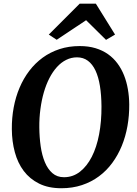

<svg xmlns="http://www.w3.org/2000/svg" viewBox="-20 -1000 736 1030"><path d="M309.1 9.8Q239.7 9.8 189.7 -15.1Q139.6 -40 107.4 -82.8Q75.2 -125.5 59.6 -183.3Q43.9 -241.2 43.5 -307.1Q43 -367.2 53.5 -423.6Q64 -480 85 -529.5Q106 -579.1 137.2 -620.1Q168.5 -661.1 209 -690.7Q249.5 -720.2 299.3 -736.6Q349.1 -752.9 407.7 -752.9Q454.6 -752.9 492.4 -741.5Q530.3 -730 559.6 -709.2Q588.9 -688.5 610.4 -659.4Q631.8 -630.4 645.5 -595.7Q659.2 -561 666 -521.5Q672.9 -481.9 673.3 -439.9Q673.8 -380.4 663.8 -324Q653.8 -267.6 633.3 -217.5Q612.8 -167.5 582 -125.7Q551.3 -84 510.7 -54Q470.2 -23.9 419.7 -7.1Q369.1 9.8 309.1 9.8ZM323.2 -49.3Q371.1 -49.3 408.7 -78.6Q446.3 -107.9 472.4 -158.9Q498.5 -210 511.7 -279.5Q524.9 -349.1 524.4 -429.7Q523.9 -490.2 516.1 -538.8Q508.3 -587.4 492.2 -621.6Q476.1 -655.8 451.4 -674.1Q426.8 -692.4 393.1 -692.4Q362.3 -692.4 335 -678.7Q307.6 -665 285.2 -640.1Q262.7 -615.2 244.9 -580.6Q227.1 -545.9 215.1 -504.2Q203.1 -462.4 196.8 -414.8Q190.4 -367.2 190.9 -316.4Q191.4 -263.7 198.2 -215.6Q205.1 -167.5 220.5 -130.4Q235.8 -93.3 261 -71.3Q286.1 -49.3 323.2 -49.3ZM241.7 -814.5 407.7 -980.5H494.1L597.2 -814.5L548.8 -786.1L441.9 -891.6L284.2 -786.6Z"/></svg>

Font: Merriweather Bold
Style: Italic
Weight: 700
Italic angle: -7°
Designer: Eben Sorkin ( eben@eyebytes.com )
Foundry: Eben Sorkin ( eben@eyebytes.com )
Version: Version 1.5; ttfautohint (v0.97) -l 13 -r 13 -G 200 -x 24 -f